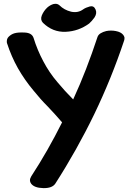

<svg xmlns="http://www.w3.org/2000/svg" viewBox="-20 -927 687 998"><path d="M203.1 -808.6Q253.9 -758.8 321.3 -761.7Q388.7 -764.6 443.4 -804.7Q457 -816.4 471.7 -836.9Q485.4 -858.4 476.6 -877.9Q467.8 -898.4 447.3 -893.6Q425.8 -887.7 413.1 -878.9Q385.7 -858.4 349.6 -866.2Q313.5 -875 289.1 -899.4Q280.3 -907.2 268.6 -907.2Q264.6 -907.2 258.8 -906.2Q241.2 -901.4 225.6 -887.7Q207 -870.1 197.3 -846.7Q188.5 -824.2 203.1 -808.6ZM486.3 -733.4Q459 -650.4 427.7 -569.3Q396.5 -488.3 360.4 -410.2Q338.9 -431.6 318.4 -454.1Q298.8 -475.6 279.3 -499Q236.3 -548.8 205.1 -608.4Q173.8 -667 154.3 -730.5Q145.5 -755.9 109.4 -757.8Q74.2 -759.8 54.7 -753.9Q38.1 -749 24.4 -735.4Q15.6 -725.6 15.6 -713.9Q14.6 -708 16.6 -702.1Q39.1 -632.8 73.2 -572.3Q108.4 -510.7 154.3 -456.1Q189.5 -412.1 228.5 -373Q266.6 -333 302.7 -291Q266.6 -218.8 226.6 -148.4Q186.5 -78.1 142.6 -10.7Q135.7 1 135.7 9.8Q135.7 19.5 141.6 27.3Q158.2 49.8 205.1 50.8Q207 50.8 209 50.8Q252 50.8 267.6 27.3Q379.9 -147.5 469.7 -333Q559.6 -519.5 625 -715.8Q627 -721.7 627 -727.5Q627 -729.5 627 -732.4Q625 -740.2 620.1 -746.1Q608.4 -760.7 582 -765.6Q556.6 -770.5 532.2 -765.6Q515.6 -761.7 502.9 -753.9Q490.2 -746.1 486.3 -733.4Z"/></svg>

Font: TroubleSide
Style: Comic
Weight: 400
Designer: Koroletov
Version: 1_5